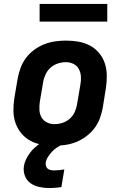

<svg xmlns="http://www.w3.org/2000/svg" viewBox="-20 -735 640 979"><path d="M257 8Q224 8 192.5 2.5Q161 -3 134.5 -17.5Q108 -32 88.5 -55.5Q69 -79 59 -108Q49 -137 48.5 -169.5Q48 -202 53 -234L70 -334Q75 -362 85 -389Q95 -416 112.5 -439.5Q130 -463 154.5 -481Q179 -499 206 -509.5Q233 -520 261 -524Q289 -528 316 -528Q349 -528 380.5 -522.5Q412 -517 439 -502.5Q466 -488 485.5 -464.5Q505 -441 514.5 -412Q524 -383 524.5 -350.5Q525 -318 520 -286L504 -186Q499 -158 489 -131Q479 -104 461 -80.5Q443 -57 418.5 -39Q394 -21 367.5 -10.5Q341 0 312.5 4Q284 8 257 8ZM257 -102Q278 -102 298.5 -108.5Q319 -115 335.5 -129.5Q352 -144 361 -164Q370 -184 373 -204L390 -304Q394 -325 392.5 -345.5Q391 -366 382 -383Q373 -400 355 -409Q337 -418 317 -418Q296 -418 275.5 -411.5Q255 -405 238.5 -390.5Q222 -376 212.5 -356Q203 -336 200 -316L183 -216Q180 -195 181 -174.5Q182 -154 191.5 -137Q201 -120 219 -111Q237 -102 257 -102ZM233 224Q207 224 181 218.5Q155 213 135.5 199Q116 185 107 161.5Q98 138 102 111Q105 93 113.5 76Q122 59 133.5 43.5Q145 28 160 15Q175 2 192 -8H306L305 0Q289 5 274 14.5Q259 24 247 36.5Q235 49 225.5 63.5Q216 78 213 94Q212 103 214.5 111.5Q217 120 223 125Q229 130 238 132Q247 134 256 134Q269 134 282 132.5Q295 131 308 129L293 219Q278 221 263 222.5Q248 224 233 224ZM182 -625V-715H527V-625Z"/></svg>

Font: Iosevka Extrabold Extended
Style: Italic
Weight: 800
Width: 7
Italic angle: -9°
Monospace: yes
Designer: Belleve Invis
Foundry: Belleve Invis
Version: Version 32.5.0; ttfautohint (v1.8.4)